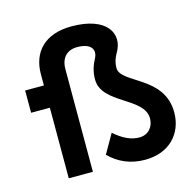

<svg xmlns="http://www.w3.org/2000/svg" viewBox="-111 -874 1016 999"><g transform="rotate(-15 397.5 -375.0)"><path d="M141 -560V-500H40V-380H141V0H271V-553C271 -615 306 -648 359 -648C439 -648 455 -606 434 -567C419 -539 406 -505 406 -461C406 -328 630 -307 630 -192C630 -146 600 -110 551 -110C507 -110 463 -131 418 -171L359 -68C410 -18 472 10 551 10C682 10 760 -76 760 -190C760 -387 529 -405 529 -490C529 -518 537 -542 551 -566C605 -657 549 -760 359 -760C216 -760 141 -681 141 -560Z"/></g></svg>

Font: Gully SemiBold
Style: Regular
Weight: 600
Designer: jaikishan Patel
Foundry: MagicType
Version: Version 1.000;Glyphs 3.2 (3242)